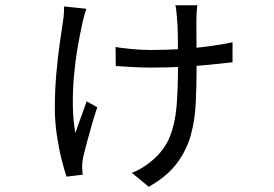

<svg xmlns="http://www.w3.org/2000/svg" viewBox="-20 -619 1040 729"><path d="M729.1 -599.1Q727.7 -585.9 726.7 -572.3Q725.7 -558.6 725.7 -546.2Q725.7 -535 725.7 -510.7Q725.7 -486.5 726 -457.5Q726.4 -428.5 726.4 -402.5Q726.4 -376.4 726.4 -362.1Q726.4 -292 723.2 -227Q720.1 -161.9 704 -104.5Q687.9 -47 650.6 2.3Q613.3 51.5 544.9 90.1L480.6 37.2Q500.7 29.9 522.2 16.5Q543.7 3.1 559.7 -11.2Q604.4 -49.4 624.7 -99.6Q644.9 -149.8 650.4 -215.2Q655.8 -280.7 655.8 -362.5Q655.8 -388.8 655.7 -422.5Q655.6 -456.2 655.1 -489.1Q654.6 -521.9 652.4 -544.7Q651.8 -556.1 649.9 -574.2Q648.1 -592.4 645.7 -599.1ZM418.8 -440.5Q439 -436.8 477.2 -433Q515.5 -429.2 553.8 -429.2Q613 -429.2 668.5 -432.8Q724.1 -436.5 773.9 -443.3Q823.7 -450.1 862.9 -458.6V-382.6Q823.7 -378.2 776.5 -373.3Q729.3 -368.5 673.2 -365.5Q617.2 -362.4 551.6 -362.4Q517.9 -362.4 483.5 -364.4Q449.2 -366.3 419.6 -368.3ZM307.8 -585.7Q304.2 -574.8 299.9 -560Q295.7 -545.2 293.3 -533.4Q283.6 -490 274.6 -437.6Q265.6 -385.2 260.7 -329.1Q255.8 -273 256.6 -217.8Q257.3 -162.6 266.2 -113.6Q274.4 -138.6 286.6 -171.6Q298.9 -204.6 309.1 -234.4L349.3 -211.7Q339.9 -184.1 329.3 -147.4Q318.8 -110.7 309.6 -76.8Q300.4 -43 295.6 -22Q294.2 -13.9 293 -4.1Q291.8 5.7 291.8 12.5Q291.8 18.9 292.6 28.4Q293.4 38 294 44.3L232.5 51.7Q224.1 27.3 213.7 -14.4Q203.2 -56 195.7 -106.7Q188.2 -157.4 188.2 -207.6Q188.2 -273.2 193.6 -336.1Q198.9 -399 206.5 -451.9Q214.2 -504.8 219.6 -541.2Q222 -555.7 222.7 -570.3Q223.3 -584.9 223.3 -594.6Z"/></svg>

Font: Noto Sans TC Thin
Style: Regular
Weight: 100
Designer: Ryoko NISHIZUKA 西塚涼子 (kana, bopomofo & ideographs); Paul D. Hunt (Latin, Greek & Cyrillic); Sandoll Communications 산돌커뮤니
Foundry: Adobe
Version: Version 2.004-H2;hotconv 1.0.118;makeotfexe 2.5.65603